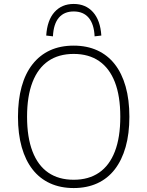

<svg xmlns="http://www.w3.org/2000/svg" viewBox="-20 -944 746 972"><path d="M353 8Q286 8 233.5 -16Q181 -40 145 -86Q109 -132 90 -199Q71 -266 71 -352Q71 -438 89.5 -505Q108 -572 144.5 -618.5Q181 -665 233 -689Q285 -713 353 -713Q420 -713 472.5 -689Q525 -665 561 -619Q597 -573 616 -506Q635 -439 635 -353Q635 -267 616 -200Q597 -133 561 -86.5Q525 -40 472.5 -16Q420 8 353 8ZM353 -34Q429 -34 481.5 -70Q534 -106 561.5 -177Q589 -248 589 -353Q589 -458 561.5 -528.5Q534 -599 481.5 -635Q429 -671 353 -671Q277 -671 224.5 -635Q172 -599 144.5 -528Q117 -457 117 -353Q117 -249 144.5 -177.5Q172 -106 224.5 -70Q277 -34 353 -34ZM248 -760 214 -764Q219 -842 256 -883Q293 -924 353 -924Q414 -924 451 -882.5Q488 -841 493 -764L459 -760Q456 -822 429 -854Q402 -886 353 -886Q305 -886 278 -854.5Q251 -823 248 -760Z"/></svg>

Font: Nunito Sans 10pt SemiCondensed ExtraLight
Style: Regular
Weight: 250
Width: 4
Designer: Vernon Adams
Foundry: Vernon Adams
Version: Version 3.101;gftools[0.9.27]